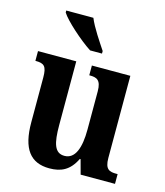

<svg xmlns="http://www.w3.org/2000/svg" viewBox="-115 -853 814 950"><g transform="rotate(15 292.0 -378.0)"><path d="M271 -606H332V-619C307 -657 263 -721 245 -766H106V-756C127 -721 215 -642 271 -606ZM227 10C286 10 330 -10 361 -74H365L385 0H561V-50H554C520 -50 496 -56 496 -115V-536H299V-486H302C336 -486 360 -479 360 -420V-224C360 -131 338 -69 283 -69C232 -69 219 -117 219 -210V-536H23V-486H25C68 -486 82 -474 82 -416V-187C82 -52 129 10 227 10Z"/></g></svg>

Font: Noto Serif Tamil Condensed
Style: Bold
Weight: 700
Width: 3
Designer: Indian Type Foundry, Tom Grace, and the Monotype Design Team
Foundry: Monotype Imaging Inc.
Version: Version 2.004